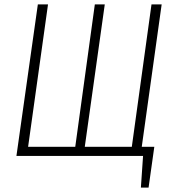

<svg xmlns="http://www.w3.org/2000/svg" viewBox="-20 -704 781 867"><path d="M710 -684.1 620.1 -41H676.8L650.9 143.1H616.2L626 0H54.2L150.9 -684.1H196.8L106.9 -41H319.8L408.2 -684.1H453.1L362.8 -41H575.2L664.1 -684.1Z"/></svg>

Font: Fira Sans Compressed ExtraLight
Style: Italic
Weight: 250
Width: 3
Italic angle: -8°
Designer: Carrois Corporate & Edenspiekermann AG
Foundry: Carrois Corporate GbR & Edenspiekermann AG
Version: Version 4.203;PS 004.203;hotconv 1.0.88;makeotf.lib2.5.64775